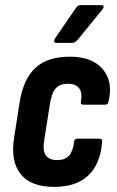

<svg xmlns="http://www.w3.org/2000/svg" viewBox="-20 -724 459 752"><path d="M192 8Q101 8 61 -42Q21 -92 35 -183L57 -324Q72 -416 119.5 -459Q167 -502 254 -502Q341 -502 382.5 -453Q424 -404 405 -326Q402 -314 393 -314H307Q294 -314 297 -326Q303 -362 289.5 -379Q276 -396 246 -396Q214 -396 198 -377.5Q182 -359 175 -314L154 -180Q146 -137 158.5 -117Q171 -97 204 -97Q235 -97 250.5 -114.5Q266 -132 270 -168Q272 -181 283 -181H369Q382 -181 380 -168Q373 -81 325.5 -36.5Q278 8 192 8ZM200 -556Q194 -556 192.5 -560.5Q191 -565 194 -571L276 -691Q284 -704 296 -704H377Q384 -704 385.5 -699.5Q387 -695 382 -688L285 -569Q274 -556 262 -556Z"/></svg>

Font: Sofia Sans Condensed ExtraBold
Style: Italic
Weight: 800
Italic angle: -9°
Version: Version 4.100